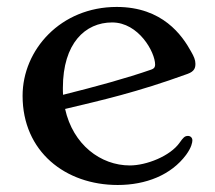

<svg xmlns="http://www.w3.org/2000/svg" viewBox="-20 -524 623 556"><path d="M45.4 -246.6C45.4 -85 169.4 11.7 320.8 11.7C402.3 11.7 475.6 -17.1 519 -75.7C534.7 -97.2 537.1 -111.8 537.1 -117.7C537.1 -125 531.7 -130.4 524.4 -130.4C514.6 -130.4 510.3 -125 500.5 -111.3C473.1 -71.8 403.8 -44.9 356 -44.9C271.5 -44.9 191.4 -105 168.5 -208.5C274.9 -233.9 374 -255.9 523.4 -310.1C543.5 -317.4 545.9 -328.1 545.9 -339.4C545.9 -350.6 541.5 -360.4 533.2 -375C507.8 -420.9 451.2 -503.9 317.9 -503.9C155.8 -503.9 45.4 -379.9 45.4 -246.6ZM162.6 -249.5C162.1 -255.9 162.1 -262.7 162.1 -269.5C162.1 -398.4 226.6 -459 304.7 -459C381.8 -459 429.2 -372.6 429.2 -336.9C429.2 -331.1 427.7 -325.7 417.5 -322.3C347.7 -297.9 258.3 -273.4 162.6 -249.5Z"/></svg>

Font: Stoke
Style: Light
Weight: 300
Designer: Nicole Fally
Foundry: Nicole Fally
Version: Version 1.001